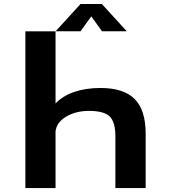

<svg xmlns="http://www.w3.org/2000/svg" viewBox="-20 -960 890 980"><path d="M627 -800.5H500.5L446 -876.5L391 -800.5H264L391 -939.5H500ZM109.5 0V-800H263.5V-432Q300 -470.5 359 -490.8Q418 -511 493 -511Q610 -511 666.8 -455.2Q723.5 -399.5 723.5 -277V0H569V-263Q569 -338.5 539.2 -366.2Q509.5 -394 434.5 -394Q367.5 -394 318.2 -365Q269 -336 263.5 -289.5V0Z"/></svg>

Font: League Mono Wide SemiBold
Style: Regular
Weight: 600
Width: 8
Designer: Tyler Finck
Foundry: The League of Moveable Type / Tyler Finck
Version: Version 2.210